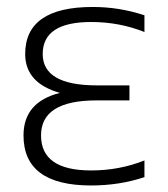

<svg xmlns="http://www.w3.org/2000/svg" viewBox="-20 -538 492 562"><path d="M402.8 -444.3Q329.6 -473.6 246.6 -473.6Q105 -473.6 105 -379.9Q105 -288.1 263.7 -288.1H358.9V-244.1H262.2Q100.1 -244.1 100.1 -141.6Q100.1 -39.1 246.6 -39.1Q329.6 -39.1 402.8 -68.4V-19.5Q329.6 4.9 246.6 4.9Q48.8 4.9 48.8 -141.6Q48.8 -239.3 155.3 -266.1Q53.7 -294.9 53.7 -379.9Q53.7 -517.6 251.5 -517.6Q329.6 -517.6 402.8 -493.2Z"/></svg>

Font: Voltera Light
Style: Light
Weight: 300
Designer: Bernd Montag
Version: Version 1.301